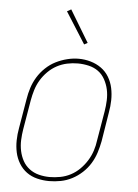

<svg xmlns="http://www.w3.org/2000/svg" viewBox="-54 -797 608 847"><g transform="rotate(5 250.0 -373.5)"><path d="M195 8Q168 8 142 1.5Q116 -5 95.5 -20Q75 -35 61.5 -57.5Q48 -80 42.5 -105.5Q37 -131 37.5 -158.5Q38 -186 43 -213L65 -343Q69 -369 77 -394Q85 -419 99 -442Q113 -465 133.5 -484.5Q154 -504 178 -516Q202 -528 228 -534.5Q254 -541 279 -541Q306 -541 332 -533.5Q358 -526 379 -511Q400 -496 413.5 -473.5Q427 -451 432.5 -425Q438 -399 437.5 -371.5Q437 -344 432 -317L411 -187Q406 -161 398 -136Q390 -111 376 -88Q362 -65 341.5 -46Q321 -27 297 -14.5Q273 -2 247 3Q221 8 196 8Q196 8 195.5 8Q195 8 195 8ZM196 -10Q219 -10 243 -14.5Q267 -19 289 -30.5Q311 -42 329 -60Q347 -78 360 -99Q373 -120 380.5 -143Q388 -166 391 -190L413 -320Q417 -344 418 -369Q419 -394 414 -417Q409 -440 397.5 -461Q386 -482 367.5 -495.5Q349 -509 325 -514.5Q301 -520 277 -520Q253 -520 229.5 -515Q206 -510 184.5 -498.5Q163 -487 145 -469Q127 -451 114.5 -430Q102 -409 95 -386Q88 -363 84 -340L62 -210Q58 -186 57 -161.5Q56 -137 61 -113.5Q66 -90 77 -70Q88 -50 106.5 -36Q125 -22 148.5 -16Q172 -10 196 -10ZM297 -606 209 -745 227 -755 312 -614Z"/></g></svg>

Font: Iosevka Curly Thin Oblique
Style: Regular
Weight: 100
Italic angle: -9°
Monospace: yes
Designer: Belleve Invis
Foundry: Belleve Invis
Version: Version 11.1.0; ttfautohint (v1.8.3)